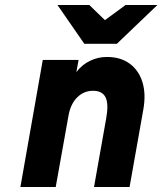

<svg xmlns="http://www.w3.org/2000/svg" viewBox="-20 -752 653 772"><path d="M62 0 152 -511H296L287 -462Q309 -491.5 341.5 -507.2Q374 -523 410 -523Q464.5 -523 501.2 -496.2Q538 -469.5 552.8 -421.5Q567.5 -373.5 556 -310L501 0H358L407 -276Q417.5 -334 404.5 -360.5Q391.5 -387 354 -387Q317.5 -387 291 -361Q264.5 -335 256 -290L204 0ZM319 -576 211 -732H339L402 -671L485 -732H613L450 -576Z"/></svg>

Font: Overpass Black
Style: Italic
Weight: 900
Italic angle: -10°
Designer: Delve Withrington, Dave Bailey, Thomas Jockin
Foundry: Delve Fonts LLC
Version: Version 4.000